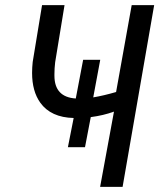

<svg xmlns="http://www.w3.org/2000/svg" viewBox="-20 -731 623 751"><path d="M232.4 -710.9 195.8 -487.8Q192.9 -463.4 192.9 -441.4Q192.9 -438.5 192.9 -435.1Q192.9 -351.1 276.4 -345.7L305.2 -497.1H372.1L344.7 -350.1Q385.3 -356.9 434.1 -371.1L495.1 -710.9H583L459.5 0H371.6L425.8 -294.4Q384.3 -279.3 335 -272.9L312.5 -155.3H245.6L268.1 -269.5Q179.2 -271.5 137.7 -329.1Q105.5 -374 105.5 -445.8Q105.5 -466.3 107.9 -488.8L144.5 -710.9Z"/></svg>

Font: MAUL Condensed Italic
Style: Condenced Regular Italic
Weight: 400
Italic angle: -12°
Designer: MAUL
Version: Version 1.0; 2020; ttfautohint (v1.8.3)